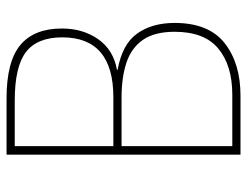

<svg xmlns="http://www.w3.org/2000/svg" viewBox="-104 -701 754 586"><g transform="rotate(-90 273.0 -408.0)"><path d="M266 -765Q378 -765 428.5 -723Q479 -681 479 -596Q479 -532 446.5 -485.5Q414 -439 353 -428V-426Q431 -412 463.5 -366.5Q496 -321 496 -252Q496 -148 434.5 -99.5Q373 -51 274 -51H94V-765ZM269 -439Q452 -439 452 -595Q452 -671 407.5 -705.5Q363 -740 259 -740H120V-439ZM120 -414V-76H277Q366 -76 417.5 -118.5Q469 -161 469 -252Q469 -313 444.5 -348.5Q420 -384 375 -399Q330 -414 268 -414Z"/></g></svg>

Font: Noto Sans Tamil UI SemiCondensed Thin
Style: Regular
Weight: 100
Width: 4
Designer: Jelle Bosma - Monotype Design Team
Foundry: Monotype Imaging Inc.
Version: Version 2.004; ttfautohint (v1.8.4.7-5d5b)